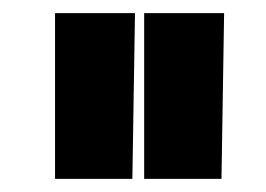

<svg xmlns="http://www.w3.org/2000/svg" viewBox="-20 -754 406 293"><path d="M186 -734Q185 -671 184 -608Q183 -545 182 -481H64V-734ZM322 -734Q321 -671 320 -608Q319 -545 318 -481H200V-734Z"/></svg>

Font: Reem Kufi
Style: Bold
Weight: 700
Designer: Khaled Hosny
Version: Version 1.001